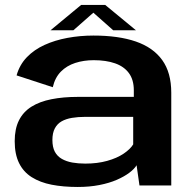

<svg xmlns="http://www.w3.org/2000/svg" viewBox="-20 -738 766 764"><path d="M289 6Q336.5 6 375.8 -1.8Q415 -9.5 444.8 -22.5Q474.5 -35.5 494.5 -50.5Q514.5 -65.5 523.5 -80.5L535 0H661.5V-369Q661.5 -449 625.5 -499Q589.5 -549 520.5 -572.8Q451.5 -596.5 352 -596.5Q298 -596.5 248.2 -587.2Q198.5 -578 157.2 -559.2Q116 -540.5 87 -510.5Q58 -480.5 46 -438L190 -391Q199 -429.5 222.2 -453Q245.5 -476.5 279.2 -487.5Q313 -498.5 353 -498.5Q402 -498.5 437.8 -486Q473.5 -473.5 493 -447Q512.5 -420.5 512.5 -378.5V-352.5H290.5Q231.5 -352.5 184.8 -343.2Q138 -334 105.2 -313.5Q72.5 -293 55.5 -259.2Q38.5 -225.5 38.5 -176Q38.5 -124.5 55.8 -89.2Q73 -54 106.2 -33Q139.5 -12 185.5 -3Q231.5 6 289 6ZM319.5 -87Q291.5 -87 267.8 -91.2Q244 -95.5 226 -105.8Q208 -116 198.2 -134.2Q188.5 -152.5 188.5 -181Q188.5 -209 198.2 -227.2Q208 -245.5 225.2 -255.2Q242.5 -265 266.5 -269Q290.5 -273 318.5 -273H510V-163.5Q498.5 -144.5 471.8 -126.5Q445 -108.5 406.2 -97.8Q367.5 -87 319.5 -87ZM181 -617.5H272L351.5 -687.5L430.5 -617.5H521L398.5 -718.5H303Z"/></svg>

Font: Anybody SemiExpanded SemiBold
Style: Regular
Weight: 600
Width: 6
Designer: Tyler Finck
Foundry: Etcetera Type Company
Version: Version 1.113;gftools[0.9.25]